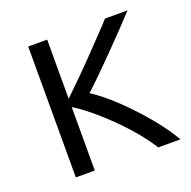

<svg xmlns="http://www.w3.org/2000/svg" viewBox="-99 -616 712 714"><g transform="rotate(-20 257.5 -259.0)"><path d="M84 0V-518H159V-284Q186 -310 219 -342.5Q252 -375 284 -408.5Q316 -442 343.5 -470.5Q371 -499 388 -518H477Q454 -493 423 -460.5Q392 -428 358.5 -394Q325 -360 294 -329.5Q263 -299 239 -277Q285 -247 334.5 -199.5Q384 -152 427.5 -99.5Q471 -47 498 0H410Q380 -48 335.5 -97Q291 -146 244 -187Q197 -228 159 -251V0Z"/></g></svg>

Font: Ubuntu Sans
Style: Regular
Weight: 400
Designer: Dalton Maag Ltd
Foundry: Dalton Maag Ltd
Version: Version 1.006; ttfautohint (v1.8.4.7-5d5b)